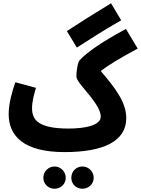

<svg xmlns="http://www.w3.org/2000/svg" viewBox="-20 -909 862 1174"><path d="M450 -618C520 -663 607 -720 721 -785L659 -889C543 -818 460 -766 389 -719ZM176 -248C176 -290 189 -334 200 -372L74 -406C56 -356 33 -278 33 -211C33 -80 122 21 374 21C613 21 752 -45 752 -187C752 -284 685 -370 596 -475C646 -513 716 -555 822 -612L750 -732C604 -653 515 -592 468 -542C454 -527 447 -471 447 -441C447 -417 493 -369 534 -318C566 -276 596 -233 596 -196C596 -139 490 -123 400 -123C212 -123 176 -177 176 -248ZM484 245C522 245 553 216 553 178C553 140 522 109 484 109C445 109 416 140 416 178C416 216 445 245 484 245ZM314 245C351 245 382 216 382 178C382 140 351 109 314 109C275 109 245 140 245 178C245 216 275 245 314 245Z"/></svg>

Font: Noto Sans Arabic UI ExtraCondensed Extra
Style: Regular
Weight: 800
Width: 3
Designer: Nadine Chahine - Monotype Design Team
Foundry: Monotype Imaging Inc.
Version: Version 1.900